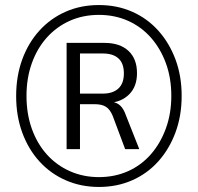

<svg xmlns="http://www.w3.org/2000/svg" viewBox="-20 -733 784 761"><path d="M372 8Q301 8 240.5 -18.5Q180 -45 136 -93.5Q92 -142 68 -208Q44 -274 44 -352Q44 -431 68 -497Q92 -563 136 -611.5Q180 -660 240 -686.5Q300 -713 372 -713Q444 -713 504 -686.5Q564 -660 607.5 -611.5Q651 -563 675.5 -497.5Q700 -432 700 -353Q700 -274 675.5 -208Q651 -142 607.5 -93.5Q564 -45 504 -18.5Q444 8 372 8ZM372 -31Q435 -31 487.5 -54.5Q540 -78 578 -121.5Q616 -165 637.5 -224Q659 -283 659 -353Q659 -424 637.5 -482.5Q616 -541 578 -584Q540 -627 487.5 -650.5Q435 -674 372 -674Q309 -674 256.5 -650.5Q204 -627 165.5 -584Q127 -541 106 -482Q85 -423 85 -353Q85 -282 106 -223Q127 -164 165.5 -121Q204 -78 257 -54.5Q310 -31 372 -31ZM244 -142V-563H394Q455 -563 489 -531.5Q523 -500 523 -443Q523 -390 492 -359Q461 -328 410 -325L424 -329Q443 -327 456.5 -314.5Q470 -302 479 -276L532 -142H476L427 -273Q416 -300 399.5 -310Q383 -320 356 -320H287L297 -328V-142ZM297 -362H388Q427 -362 449 -382Q471 -402 471 -442Q471 -482 449.5 -501.5Q428 -521 388 -521H297Z"/></svg>

Font: Nunito Sans 10pt SemiCondensed Light
Style: Regular
Weight: 300
Width: 4
Designer: Vernon Adams
Foundry: Vernon Adams
Version: Version 3.101;gftools[0.9.27]